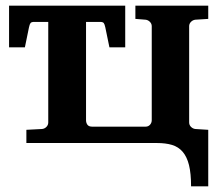

<svg xmlns="http://www.w3.org/2000/svg" viewBox="-20 -508 782 682"><path d="M285.6 -430.2V-81.1Q285.6 -71.8 290.5 -64.9Q295.4 -58.1 307.6 -58.1H497.1Q506.8 -58.1 512.9 -64.9Q519 -71.8 519 -81.1V-415Q519 -423.8 512.5 -430.4Q505.9 -437 497.1 -438L460.9 -440.9V-487.8H719.7V-440.9L673.8 -438Q665 -437 658.4 -430.4Q651.9 -423.8 651.9 -415V-73.2Q651.9 -64 658.4 -57.4Q665 -50.8 673.8 -49.8L719.7 -46.9V153.8H658.7Q658.7 108.4 651.4 78.6Q644 48.8 628.9 31.2Q613.8 13.7 591.1 6.8Q568.4 0 537.1 0H73.7V-46.9L129.4 -49.8Q138.7 -50.8 145 -57.4Q151.4 -64 151.4 -73.2V-430.2H102.1Q91.8 -430.2 88.6 -426.3Q85.4 -422.4 83 -411.1L68.4 -339.8H12.2V-487.8H424.8V-339.8H368.7L354 -411.1Q351.6 -422.4 348.4 -426.3Q345.2 -430.2 335 -430.2Z"/></svg>

Font: Charis SIL
Style: Bold
Weight: 700
Foundry: SIL International
Version: Version 4.112